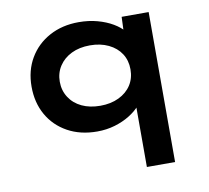

<svg xmlns="http://www.w3.org/2000/svg" viewBox="-83 -633 1038 952"><g transform="rotate(-10 436.0 -157.0)"><path d="M581 226V-140L610 -130Q608 -104 587.5 -80Q567 -56 534 -35.5Q501 -15 459 -2.5Q417 10 370 10Q285 10 221 -25.5Q157 -61 122 -123Q87 -185 87 -265Q87 -346 123.5 -408Q160 -470 224.5 -505Q289 -540 372 -540Q423 -540 466.5 -528Q510 -516 543 -496.5Q576 -477 595.5 -453.5Q615 -430 617 -405L582 -400L587 -529H723V226ZM407 -113Q460 -113 500.5 -132.5Q541 -152 563 -186Q585 -220 585 -265Q585 -310 563 -344Q541 -378 500.5 -397.5Q460 -417 407 -417Q354 -417 314 -397.5Q274 -378 251.5 -343.5Q229 -309 229 -265Q229 -221 251.5 -186Q274 -151 314 -132Q354 -113 407 -113Z"/></g></svg>

Font: Lexend Mega SemiBold
Style: Regular
Weight: 600
Designer: Bonnie Shaver-Troup, Thomas Jockin
Foundry: Lexend
Version: Version 1.007